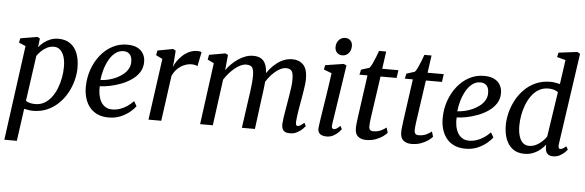

<svg xmlns="http://www.w3.org/2000/svg" viewBox="-60 -1030 4562 1497"><g transform="rotate(5 2221.0 -281.5)"><path d="M12 254 113 -488 60 -510 67 -544.5 199.5 -567 219.5 -556.5 211 -487Q226.5 -507.5 249.5 -525.8Q272.5 -544 301.2 -555.5Q330 -567 364 -567Q420.5 -567 457.5 -540.5Q494.5 -514 513 -466.5Q531.5 -419 531.5 -355.5Q531.5 -305 517.8 -253Q504 -201 477.5 -154Q451 -107 412.5 -70Q374 -33 324.5 -11.5Q275 10 215.5 10Q199 10 180.5 7Q162 4 145 0.5L110 254ZM153.5 -62.5Q169 -52.5 187.8 -48.2Q206.5 -44 228 -44Q268 -44 299.8 -62.8Q331.5 -81.5 355 -113Q378.5 -144.5 394.2 -184.8Q410 -225 417.8 -268.2Q425.5 -311.5 425.5 -352.5Q425.5 -399 414.5 -432.5Q403.5 -466 383.2 -484Q363 -502 334.5 -502Q305.5 -502 280.2 -489Q255 -476 235.5 -456.8Q216 -437.5 203.5 -419Z M1016 -96Q1002.5 -76 972.8 -51Q943 -26 900.8 -7.8Q858.5 10.5 806.5 10.5Q752.5 10.5 714.2 -8.5Q676 -27.5 652.5 -59.8Q629 -92 618.8 -131.8Q608.5 -171.5 609 -212.5Q609.5 -284.5 632.2 -348.8Q655 -413 694.5 -462.2Q734 -511.5 787 -539.8Q840 -568 902 -568Q951 -568 982.5 -552Q1014 -536 1029.5 -508.2Q1045 -480.5 1045 -446Q1045.5 -399.5 1022.2 -363.8Q999 -328 961 -302.2Q923 -276.5 878.5 -260Q834 -243.5 791.2 -235.2Q748.5 -227 717 -226.5Q715 -195 720 -164.5Q725 -134 738.2 -109Q751.5 -84 774 -69.2Q796.5 -54.5 829 -54.5Q859.5 -54.5 888.5 -64.2Q917.5 -74 944.2 -91.8Q971 -109.5 994 -134ZM879 -515Q842 -515 813.5 -492.2Q785 -469.5 765 -433Q745 -396.5 733.2 -354.8Q721.5 -313 718 -275Q746 -276 777.2 -283.2Q808.5 -290.5 838.5 -304.2Q868.5 -318 892.8 -337.5Q917 -357 931.2 -382Q945.5 -407 945 -437.5Q945 -476.5 927.2 -495.8Q909.5 -515 879 -515Z M1118 0 1184.5 -481 1133.5 -506 1140.5 -543 1262 -565.5 1282.5 -554 1276 -465 1270.5 -424Q1279 -446.5 1296 -471.5Q1313 -496.5 1336.5 -518Q1360 -539.5 1389.2 -553Q1418.5 -566.5 1451.5 -566.5Q1461 -566.5 1470.5 -564.8Q1480 -563 1484.5 -559.5L1462 -448.5Q1456.5 -452.5 1444.2 -455.8Q1432 -459 1413 -459Q1393.5 -459 1372.8 -452.5Q1352 -446 1332 -433.2Q1312 -420.5 1295.5 -401.2Q1279 -382 1267 -356L1218 0Z M1691.5 -556.5 1680 -436.5Q1698.5 -463 1722.5 -486.5Q1746.5 -510 1773.8 -528.2Q1801 -546.5 1830.2 -556.8Q1859.5 -567 1889 -567Q1926 -567 1950.2 -552.8Q1974.5 -538.5 1986.8 -507.5Q1999 -476.5 2000 -426.5Q2000 -421.5 1999.8 -416Q1999.5 -410.5 1999.2 -404.8Q1999 -399 1998.5 -393L1982.5 -413.5Q2000.5 -446 2023.8 -474Q2047 -502 2074.5 -523Q2102 -544 2132.5 -555.5Q2163 -567 2195.5 -567Q2247.5 -567 2280.5 -534Q2313.5 -501 2313.5 -422Q2313.5 -401.5 2309.5 -371Q2305.5 -340.5 2300 -307.8Q2294.5 -275 2289.5 -247Q2285 -221.5 2280 -192.5Q2275 -163.5 2271 -135.5Q2267 -107.5 2265.5 -84.5Q2265 -67.5 2268.5 -59.8Q2272 -52 2279.5 -52Q2290.5 -52 2302.2 -59Q2314 -66 2331.5 -82L2344 -57Q2339 -49.5 2323.2 -33.5Q2307.5 -17.5 2282.5 -3.8Q2257.5 10 2225.5 10Q2200.5 10 2186.2 2Q2172 -6 2166.2 -20.5Q2160.5 -35 2160.5 -54.5Q2161.5 -75 2165.5 -103.5Q2169.5 -132 2175 -163.2Q2180.5 -194.5 2185 -223Q2189.5 -250.5 2195.2 -283.5Q2201 -316.5 2205.2 -350.2Q2209.5 -384 2209 -413.5Q2209 -460.5 2195.2 -477Q2181.5 -493.5 2152 -493.5Q2131.5 -493.5 2108 -482Q2084.5 -470.5 2061 -449.5Q2037.5 -428.5 2016.8 -401Q1996 -373.5 1981 -342L2000 -401.5Q1999 -378.5 1996.2 -351.2Q1993.5 -324 1990 -297Q1986.5 -270 1983 -246.5L1951 0H1849L1880 -221Q1884.5 -249 1889 -282.8Q1893.5 -316.5 1896.8 -350.2Q1900 -384 1900 -412.5Q1899.5 -461.5 1886.2 -477.8Q1873 -494 1839.5 -494Q1820 -494 1797.8 -483.8Q1775.5 -473.5 1752.5 -455Q1729.5 -436.5 1708.5 -412.5Q1687.5 -388.5 1670.5 -361.5L1621.5 0H1522L1587 -482.5L1537 -507L1544.5 -544.5L1671 -567Z M2511.5 10Q2489.5 10 2473.8 3.2Q2458 -3.5 2450.2 -17.5Q2442.5 -31.5 2444.5 -53Q2446.5 -73 2451.8 -108Q2457 -143 2464 -188Q2471 -233 2479 -283.5Q2487 -334 2494.5 -385.8Q2502 -437.5 2508.5 -485L2446.5 -508.5L2453 -543L2597 -565.5L2619 -555L2548 -87.5Q2545 -69.5 2550 -60.8Q2555 -52 2563.5 -52Q2573.5 -52 2585 -58.8Q2596.5 -65.5 2613.5 -82L2626.5 -57Q2621.5 -49.5 2606.2 -33.5Q2591 -17.5 2567 -3.8Q2543 10 2511.5 10ZM2579 -631Q2553.5 -631 2537.2 -648.2Q2521 -665.5 2521.5 -693.5Q2522.5 -726 2542.5 -747.2Q2562.5 -768.5 2592 -768.5Q2617.5 -768.5 2632.8 -752Q2648 -735.5 2648 -709.5Q2648 -675 2628.5 -653Q2609 -631 2579 -631Z M2845.5 -175.5Q2843 -158.5 2841.5 -145.5Q2840 -132.5 2839 -121Q2838 -109.5 2838 -96.5Q2838 -80 2846.2 -71.2Q2854.5 -62.5 2870.5 -62.5Q2907 -62.5 2932.2 -75.2Q2957.5 -88 2973 -100.5L2985 -60.5Q2973.5 -46.5 2950.8 -30.2Q2928 -14 2895.2 -2Q2862.5 10 2820.5 10Q2783 10 2758.8 -9.5Q2734.5 -29 2734.5 -74Q2734.5 -79 2734.8 -86Q2735 -93 2736 -102.5Q2737 -112 2738.5 -124.5Q2740 -137 2742 -154L2789 -492.5H2726L2735 -532.5L2799.5 -553Q2810 -564.5 2821.5 -589Q2833 -613.5 2843.8 -641.2Q2854.5 -669 2862 -690.5H2918L2899 -554H3025.5L3017 -492.5H2891Z M3200.5 -175.5Q3198 -158.5 3196.5 -145.5Q3195 -132.5 3194 -121Q3193 -109.5 3193 -96.5Q3193 -80 3201.2 -71.2Q3209.5 -62.5 3225.5 -62.5Q3262 -62.5 3287.2 -75.2Q3312.5 -88 3328 -100.5L3340 -60.5Q3328.5 -46.5 3305.8 -30.2Q3283 -14 3250.2 -2Q3217.5 10 3175.5 10Q3138 10 3113.8 -9.5Q3089.5 -29 3089.5 -74Q3089.5 -79 3089.8 -86Q3090 -93 3091 -102.5Q3092 -112 3093.5 -124.5Q3095 -137 3097 -154L3144 -492.5H3081L3090 -532.5L3154.5 -553Q3165 -564.5 3176.5 -589Q3188 -613.5 3198.8 -641.2Q3209.5 -669 3217 -690.5H3273L3254 -554H3380.5L3372 -492.5H3246Z M3809 -96Q3795.5 -76 3765.8 -51Q3736 -26 3693.8 -7.8Q3651.5 10.5 3599.5 10.5Q3545.5 10.5 3507.2 -8.5Q3469 -27.5 3445.5 -59.8Q3422 -92 3411.8 -131.8Q3401.5 -171.5 3402 -212.5Q3402.5 -284.5 3425.2 -348.8Q3448 -413 3487.5 -462.2Q3527 -511.5 3580 -539.8Q3633 -568 3695 -568Q3744 -568 3775.5 -552Q3807 -536 3822.5 -508.2Q3838 -480.5 3838 -446Q3838.5 -399.5 3815.2 -363.8Q3792 -328 3754 -302.2Q3716 -276.5 3671.5 -260Q3627 -243.5 3584.2 -235.2Q3541.5 -227 3510 -226.5Q3508 -195 3513 -164.5Q3518 -134 3531.2 -109Q3544.5 -84 3567 -69.2Q3589.5 -54.5 3622 -54.5Q3652.5 -54.5 3681.5 -64.2Q3710.5 -74 3737.2 -91.8Q3764 -109.5 3787 -134ZM3672 -515Q3635 -515 3606.5 -492.2Q3578 -469.5 3558 -433Q3538 -396.5 3526.2 -354.8Q3514.5 -313 3511 -275Q3539 -276 3570.2 -283.2Q3601.5 -290.5 3631.5 -304.2Q3661.5 -318 3685.8 -337.5Q3710 -357 3724.2 -382Q3738.5 -407 3738 -437.5Q3738 -476.5 3720.2 -495.8Q3702.5 -515 3672 -515Z M4322 -88Q4320 -70 4323.5 -61Q4327 -52 4335.5 -52Q4345 -52 4355.8 -58Q4366.5 -64 4382 -76.5L4395.5 -51.5Q4390.5 -45 4375.8 -30.2Q4361 -15.5 4337.8 -2.8Q4314.5 10 4285 10Q4255.5 10 4240 -5.8Q4224.5 -21.5 4224 -54.5V-76.5Q4209 -56 4185 -36Q4161 -16 4129.5 -3Q4098 10 4060.5 10Q4004 10 3967.8 -18Q3931.5 -46 3914.2 -93.2Q3897 -140.5 3897 -199Q3897 -248 3910.2 -299.8Q3923.5 -351.5 3949.2 -399.2Q3975 -447 4013.5 -485Q4052 -523 4102.5 -545Q4153 -567 4215.5 -567Q4233 -567 4252.5 -563.8Q4272 -560.5 4289.5 -556L4316.5 -746L4249 -764L4257.5 -799L4403 -817L4425.5 -804.5ZM4279.5 -492Q4264 -503.5 4244 -508.5Q4224 -513.5 4204 -513.5Q4161.5 -513.5 4128.5 -494Q4095.5 -474.5 4071.8 -441.5Q4048 -408.5 4032.5 -368.2Q4017 -328 4009.8 -285.5Q4002.5 -243 4002.5 -204.5Q4002.5 -158.5 4012.8 -124.8Q4023 -91 4042.8 -73Q4062.5 -55 4091 -55Q4120.5 -55 4146.8 -68.2Q4173 -81.5 4193.8 -101.2Q4214.5 -121 4226.5 -140Z"/></g></svg>

Font: Merriweather 20pt
Style: Italic
Weight: 400
Italic angle: -7.8°
Version: Version 2.101